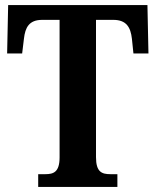

<svg xmlns="http://www.w3.org/2000/svg" viewBox="-20 -734 611 754"><path d="M130 0H441V-50H414C380 -50 357 -58 357 -117V-656H425C477 -656 493 -626 498 -582L504 -524H563L559 -714H12L8 -524H67L74 -582C79 -626 94 -656 146 -656H214V-116C214 -58 190 -50 158 -50H130Z"/></svg>

Font: Noto Serif Armenian Condensed
Style: Bold
Weight: 700
Width: 3
Designer: Monotype Design Team
Foundry: Monotype Imaging Inc.
Version: Version 2.008